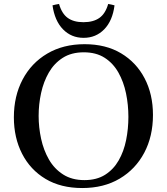

<svg xmlns="http://www.w3.org/2000/svg" viewBox="-20 -934 842 969"><path d="M752 -354Q752 -246 708 -163Q664 -80 584 -32.5Q504 15 395 15Q287 15 210 -31Q133 -77 91.5 -158Q50 -239 50 -342Q50 -449 94 -532.5Q138 -616 218.5 -663.5Q299 -711 407 -711Q514 -711 591 -665Q668 -619 710 -538.5Q752 -458 752 -354ZM628 -344Q628 -405 616 -463Q604 -521 577.5 -568Q551 -615 508 -642.5Q465 -670 403 -670Q340 -670 296.5 -642Q253 -614 226.5 -568Q200 -522 187.5 -465Q175 -408 175 -349Q175 -291 187.5 -233.5Q200 -176 227 -129Q254 -82 298.5 -53.5Q343 -25 406 -25Q468 -25 510.5 -52Q553 -79 579 -124.5Q605 -170 616.5 -227Q628 -284 628 -344ZM278 -914Q292 -865 322 -843.5Q352 -822 401 -822Q451 -822 481.5 -843.5Q512 -865 526 -914Q534 -913 542 -911Q550 -909 558 -907Q548 -829 506 -786Q464 -743 402 -743Q340 -743 298 -786Q256 -829 245 -907Q259 -911 278 -914Z"/></svg>

Font: Tiro Kannada
Style: Regular
Weight: 400
Designer: Kannada: John Hudson & Fiona Ross. Latin: John Hudson.
Foundry: Tiro Typeworks Ltd.
Version: Version 1.52